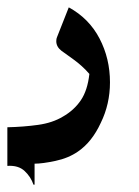

<svg xmlns="http://www.w3.org/2000/svg" viewBox="-60 -247 379 522"><path d="M152 165Q126 183 90.5 190.5Q55 198 34 198V255H31Q24 234 7 218Q-10 202 -40 204V99Q4 98 43.5 92.5Q83 87 111 70Q141 53 159.5 26Q178 -1 183 -46Q164 -68 139 -86Q114 -104 107 -109Q93 -120 93 -135Q93 -142 95 -146L127 -227Q182 -197 210.5 -142.5Q239 -88 239 -23Q239 36 214 87Q190 139 152 165Z"/></svg>

Font: Katibeh
Style: Regular
Weight: 400
Designer: Arabic design by Kourosh Beigpour, Latin design by Eduardo Tunni, engineering by Lasse Fister
Version: Version 1.0010g